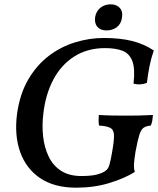

<svg xmlns="http://www.w3.org/2000/svg" viewBox="-20 -861 733 890"><path d="M461 -685Q537 -685 592.5 -671Q648 -657 693 -627Q681 -593 673.5 -556.5Q666 -520 661 -477Q646 -471 631 -470Q616 -469 599 -473Q607 -544 593 -579Q579 -614 547 -626Q515 -638 467 -638Q385 -638 324 -599Q263 -560 227 -491.5Q191 -423 181 -335Q174 -279 180 -227.5Q186 -176 206 -134.5Q226 -93 263.5 -69Q301 -45 358 -45Q386 -45 408.5 -48Q431 -51 453 -60Q467 -66 475 -74Q483 -82 488 -100Q493 -118 499 -152Q509 -208 508.5 -233.5Q508 -259 491.5 -268Q475 -277 439 -279Q437 -291 437 -303.5Q437 -316 438 -328Q472 -326 503 -325.5Q534 -325 565 -325Q598 -325 624 -325.5Q650 -326 689 -328Q688 -314 686 -302Q684 -290 679 -279Q658 -277 646 -269Q634 -261 626 -236Q618 -211 608 -157Q602 -119 601 -99.5Q600 -80 605 -64Q557 -34 486.5 -12.5Q416 9 333 9Q232 9 166.5 -35Q101 -79 73.5 -156.5Q46 -234 59 -333Q72 -426 111 -492.5Q150 -559 205.5 -601.5Q261 -644 327.5 -664.5Q394 -685 461 -685ZM473 -720Q445 -720 431 -737Q417 -754 421 -782Q426 -810 446 -825.5Q466 -841 493 -841Q521 -841 536 -823.5Q551 -806 545 -777Q541 -750 521.5 -735Q502 -720 473 -720Z"/></svg>

Font: Vollkorn Medium
Style: Italic
Weight: 500
Italic angle: -11°
Designer: Friedrich Althausen
Foundry: Friedrich Althausen
Version: Version 5.000